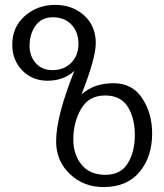

<svg xmlns="http://www.w3.org/2000/svg" viewBox="-20 -760 668 780"><path d="M527.8 -210.9Q527.8 -279.8 499.5 -325.7Q470.7 -372.1 407.2 -372.1Q340.8 -372.1 309.6 -317.9Q277.8 -263.2 277.8 -193.8Q277.8 -131.3 312 -90.3Q345.7 -49.8 408.2 -49.8Q470.7 -49.8 499.5 -97.2Q527.8 -143.6 527.8 -210.9ZM298.8 -582Q298.8 -629.4 270.5 -659.7Q242.2 -689.9 194.8 -689.9Q148.9 -689.9 124.5 -655.8Q100.1 -621.6 100.1 -574.2Q100.1 -531.7 125.5 -503.4Q150.9 -475.1 192.9 -475.1Q240.2 -475.1 269.5 -504.9Q298.8 -535.2 298.8 -582ZM598.1 -217.8Q598.1 -122.6 546.4 -61Q495.1 0 400.9 0Q319.8 0 264.2 -52.7Q208 -106 208 -186Q208 -287.6 282.2 -472.2Q238.8 -432.1 172.9 -432.1Q110.8 -432.1 70.3 -474.1Q29.8 -516.1 29.8 -578.1Q29.8 -649.9 80.6 -694.8Q131.8 -740.2 204.1 -740.2Q274.4 -740.2 321.8 -697.3Q369.1 -654.3 369.1 -585Q369.1 -524.4 311 -376Q360.4 -421.9 441.9 -421.9Q517.6 -421.9 558.1 -360.4Q598.1 -299.3 598.1 -217.8Z"/></svg>

Font: Miedinger*
Style: Book
Weight: 400
Version: Version 001.000